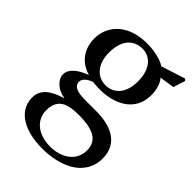

<svg xmlns="http://www.w3.org/2000/svg" viewBox="-218 -615 961 961"><g transform="rotate(45 262.5 -135.0)"><path d="M42 96C42 197 142 242 258 242C318 242 381 230 429 201C475 173 508 126 508 64C508 -44 422 -82 315 -82H235C163 -82 152 -106 152 -125C152 -154 190 -170 203 -174C222 -172 243 -171 254 -171C349 -171 456 -213 456 -334C456 -376 443 -411 426 -428L505 -440L525 -503L517 -512L389 -471C361 -490 306 -502 260 -502C107 -502 53 -408 53 -334C53 -240 115 -197 161 -185V-183C107 -162 69 -133 69 -94C69 -59 109 -21 157 -16V-14C114 0 42 24 42 96ZM137 91C137 57 147 32 168 16C190 -1 223 -7 271 -7C359 -7 424 14 424 89C424 169 352 207 281 207C196 207 137 163 137 91ZM155 -334C155 -433 207 -467 260 -467C309 -467 360 -431 360 -334C360 -250 316 -206 258 -206C202 -206 155 -250 155 -334Z"/></g></svg>

Font: Lingua Franca
Style: Regular
Weight: 400
Version: Version 1.19